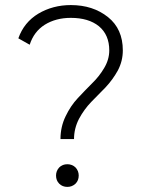

<svg xmlns="http://www.w3.org/2000/svg" viewBox="-20 -731 570 761"><path d="M219.7 -179.7Q219.7 -228.5 240.2 -270.5Q259.8 -311.5 288.1 -341.8Q316.4 -372.1 344.7 -400.4Q373 -427.7 392.6 -460.9Q413.1 -495.1 413.1 -531.2Q413.1 -592.8 372.1 -627Q331.1 -660.2 260.7 -660.2Q201.2 -660.2 157.2 -632.8Q114.3 -605.5 97.7 -553.7Q83 -562.5 52.7 -579.1Q75.2 -642.6 131.8 -676.8Q189.5 -710.9 260.7 -710.9Q348.6 -710.9 408.2 -663.1Q466.8 -616.2 466.8 -531.2Q466.8 -489.3 447.3 -452.1Q426.8 -415 398.4 -384.8Q370.1 -356.4 341.8 -327.1Q313.5 -297.9 293 -259.8Q273.4 -221.7 273.4 -179.7Q254.9 -179.7 219.7 -179.7ZM247.1 9.8Q227.5 9.8 214.8 -2.9Q202.1 -15.6 202.1 -35.2Q202.1 -53.7 214.8 -67.4Q227.5 -80.1 247.1 -80.1Q265.6 -80.1 279.3 -67.4Q292 -53.7 292 -35.2Q292 -15.6 279.3 -2.9Q265.6 9.8 247.1 9.8Z"/></svg>

Font: LeFont
Style: ExtraLight
Weight: 200
Designer: Leryon MEDIA
Version: Version 1.0